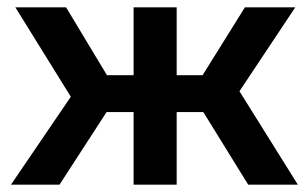

<svg xmlns="http://www.w3.org/2000/svg" viewBox="-20 -506 845 526"><path d="M10 0 174 -241 22 -486H161L273 -300H346V-486H464V-300H535L651 -486H789L636 -256L796 0H660L537 -199H464V0H346V-199H272L143 0Z"/></svg>

Font: Cantarell
Style: Bold
Weight: 700
Designer: Dave Crossland, Nikolaus Waxweiler, Florian Fecher, Jacques Le Bailly, Eben Sorkin, Alexei Vanyashin, Alexios Zavras, Em
Version: Version 0.303